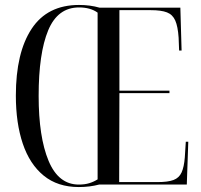

<svg xmlns="http://www.w3.org/2000/svg" viewBox="-20 -745 811 775"><path d="M298 10Q213 10 156.5 -36Q100 -82 72 -165Q44 -248 44 -359Q44 -532 107.5 -628.5Q171 -725 299 -725Q344 -725 382 -714H708L713 -541H703L701 -593Q698 -638 687.5 -662Q677 -686 654 -695Q631 -704 588 -704H462V-379H664V-369H462L461 -10H616Q658 -10 680.5 -18.5Q703 -27 713 -49Q723 -71 726 -110L730 -173H740L734 0H380Q361 5 340.5 7.5Q320 10 298 10ZM298 0Q322 0 340 -5.5Q358 -11 374 -21V-694Q345 -715 299 -715Q213 -715 174.5 -622.5Q136 -530 136 -358Q136 -192 176 -96Q216 0 298 0Z"/></svg>

Font: Noto Serif Display ExtraCondensed
Style: Regular
Weight: 400
Width: 2
Designer: Monotype Design Team
Foundry: Monotype Imaging Inc.
Version: Version 2.009